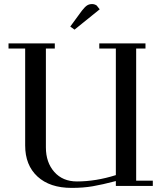

<svg xmlns="http://www.w3.org/2000/svg" viewBox="-20 -916 793 946"><path d="M22 -676.8V-702.1H250V-676.8H206.1V-189.9Q206.1 -115.7 247.6 -68.8Q289.1 -22 358.9 -22Q452.1 -22 550.8 -53.2V-676.8H469.2V-702.1H696.8V-676.8H650.9V-25.9H732.9V0H550.8V-23.9Q483.9 -6.3 437 1.7Q390.1 9.8 333 9.8Q225.6 9.8 164.8 -46.1Q104 -102.1 104 -199.2V-676.8ZM326.2 -785.2 383.8 -863.8Q398.4 -882.3 408.9 -889.2Q419.4 -896 434.1 -896Q439.5 -896 445.1 -894.3Q450.7 -892.6 453.1 -890.6L456.1 -889.2L471.2 -870.1L347.2 -770Z"/></svg>

Font: Dehuti Alt
Style: Bold
Weight: 700
Version: Version 1.2